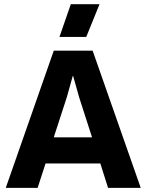

<svg xmlns="http://www.w3.org/2000/svg" viewBox="-20 -904 705 924"><path d="M7.8 0 238.8 -660.2H425.8L657.2 0H500L462.9 -117.2H199.2L161.1 0ZM238.8 -243.2H422.9L360.8 -436L332 -538.1H330.1L301.8 -437ZM266.1 -726.1 320.8 -883.8H459L395 -726.1Z"/></svg>

Font: Human Sans
Style: Bold
Weight: 700
Designer: Tim Radville
Foundry: Continuum
Version: Version 1.000;FEAKit 1.0